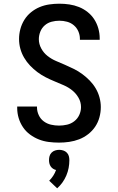

<svg xmlns="http://www.w3.org/2000/svg" viewBox="-20 -763 640 1038"><path d="M299 8Q271 8 243.5 4.5Q216 1 190.5 -9Q165 -19 142.5 -35.5Q120 -52 104.5 -75Q89 -98 81 -124.5Q73 -151 73 -179V-187H180V-182Q180 -161 189.5 -140.5Q199 -120 216.5 -107Q234 -94 255.5 -89Q277 -84 299 -84Q321 -84 342.5 -89Q364 -94 381.5 -107.5Q399 -121 408.5 -141.5Q418 -162 418 -184Q418 -211 404.5 -234.5Q391 -258 370.5 -274.5Q350 -291 325 -302Q300 -313 275.5 -323Q251 -333 227.5 -345Q204 -357 182.5 -373Q161 -389 142.5 -408.5Q124 -428 110.5 -451Q97 -474 90 -499.5Q83 -525 83 -552Q83 -579 90 -605.5Q97 -632 111.5 -655.5Q126 -679 147.5 -696.5Q169 -714 194 -724.5Q219 -735 246.5 -739Q274 -743 301 -743Q328 -743 355 -739Q382 -735 407 -725Q432 -715 453.5 -698Q475 -681 489.5 -658.5Q504 -636 511.5 -609.5Q519 -583 519 -556V-548H412V-553Q412 -574 403.5 -593.5Q395 -613 379 -626.5Q363 -640 342.5 -645.5Q322 -651 301 -651Q280 -651 259 -645.5Q238 -640 222 -626Q206 -612 198 -592Q190 -572 190 -551Q190 -525 203 -501Q216 -477 237 -460.5Q258 -444 282.5 -433.5Q307 -423 331.5 -412.5Q356 -402 380 -390Q404 -378 425.5 -362Q447 -346 465.5 -327Q484 -308 497.5 -285Q511 -262 518 -236Q525 -210 525 -184Q525 -156 517.5 -128.5Q510 -101 494.5 -78Q479 -55 456.5 -37.5Q434 -20 408 -10Q382 0 354.5 4Q327 8 299 8ZM289 255 246 214Q258 202 267.5 187.5Q277 173 283 156Q274 154 266.5 149Q259 144 254 136.5Q249 129 247 120.5Q245 112 245 103Q245 91 248 80.5Q251 70 259 62Q267 54 278 50.5Q289 47 300 47Q311 47 322 50.5Q333 54 341 62Q349 70 352 80.5Q355 91 355 103Q355 124 351 145Q347 166 338.5 186Q330 206 317.5 223.5Q305 241 289 255Z"/></svg>

Font: Iosevka Semibold Extended
Style: Regular
Weight: 600
Width: 7
Monospace: yes
Designer: Belleve Invis
Foundry: Belleve Invis
Version: Version 32.5.0; ttfautohint (v1.8.4)